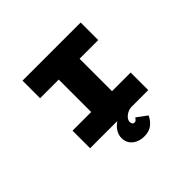

<svg xmlns="http://www.w3.org/2000/svg" viewBox="-209 -943 1406 1406"><g transform="rotate(-45 494.0 -240.0)"><path d="M193 0V-182H386V-518H193V-700H795V-518H602V-182H795V0ZM537 220Q500 220 470.5 206.5Q441 193 424.5 168Q408 143 408 110Q408 84 420 60Q432 36 455 15.5Q478 -5 510.5 -21.5Q543 -38 583 -49L614 0Q592 3 573.5 14Q555 25 544.5 39.5Q534 54 534 70Q534 81 539.5 89Q545 97 556 97Q566 97 572.5 91.5Q579 86 586 74L666 133Q648 172 616.5 196Q585 220 537 220Z"/></g></svg>

Font: Lexend Zetta Black
Style: Regular
Weight: 900
Designer: Bonnie Shaver-Troup, Thomas Jockin
Foundry: Lexend
Version: Version 1.007